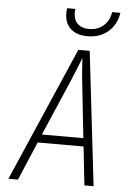

<svg xmlns="http://www.w3.org/2000/svg" viewBox="-62 -996 724 1042"><g transform="rotate(5 300.0 -475.0)"><path d="M24 0 341 -730H403L488 0H438L415 -210H165L76 0ZM184 -255H410L378 -550Q372 -604 370 -640.5Q368 -677 367 -688Q363 -677 348.5 -640.5Q334 -604 311 -550ZM384 -808Q317 -808 284 -846.5Q251 -885 261 -950H306Q299 -903 321 -875.5Q343 -848 389 -848Q436 -848 467.5 -875.5Q499 -903 506 -950H551Q541 -885 496 -846.5Q451 -808 384 -808Z"/></g></svg>

Font: NKDuy Mono Thin
Style: Italic
Weight: 100
Italic angle: -9°
Monospace: yes
Designer: NKDuy
Foundry: NKDuy
Version: Version 2.251; ttfautohint (v1.8.4.7-5d5b)